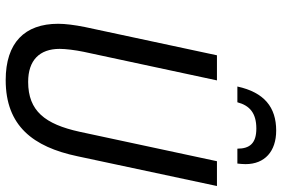

<svg xmlns="http://www.w3.org/2000/svg" viewBox="-174 -782 967 658"><g transform="rotate(90 309.0 -453.5)"><path d="M277 -784H331C342 -826 368 -849 421 -849C471 -849 490 -827 490 -784H541C542 -793 543 -802 543 -812C543 -878 499 -917 428 -917C348 -917 297 -876 277 -784ZM255 10C412 10 484 -84 516 -236L618 -714H533L432 -243C406 -125 361 -67 261 -67C187 -67 148 -106 148 -175C148 -195 152 -228 158 -257L256 -714H170L73 -261C66 -226 62 -194 62 -170C62 -55 127 10 255 10Z"/></g></svg>

Font: Noto Sans SemiCondensed
Style: Italic
Weight: 400
Width: 4
Italic angle: -12°
Designer: Monotype Design Team
Foundry: Monotype Imaging Inc.
Version: Version 2.013